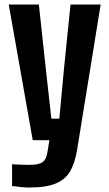

<svg xmlns="http://www.w3.org/2000/svg" viewBox="-20 -620 480 849"><path d="M109.7 209.2Q92.8 209.2 72.3 207.2Q51.7 205.2 33.3 202.4V106.4Q47.5 107.2 70.6 108.1Q93.8 109 109.2 109Q151.9 109 168.3 96.9Q184.7 84.9 189.3 55.6L198.4 0H124.8L18.6 -600H151.9L181.7 -323.6L207.1 -95.3H242.3L263.7 -323.6L291.8 -600H425.1L320.4 45.7Q311.5 99 291.3 135.5Q271 171.9 228.4 190.6Q185.7 209.2 109.7 209.2Z"/></svg>

Font: Big Shoulders Text SC Thin
Style: Regular
Weight: 100
Designer: Patric King
Foundry: XO Type Co
Version: Version 2.002